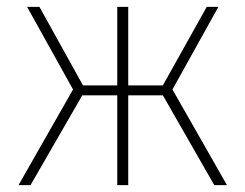

<svg xmlns="http://www.w3.org/2000/svg" viewBox="-20 -540 716 560"><path d="M483 -279 642 0H605L455 -262H354V0H322V-262H220L69 0H34L193 -279L59 -520H95L222 -291H322V-520H354V-291H455L583 -520H617Z"/></svg>

Font: FiraSans
Style: Regular
Weight: 200
Designer: Carrois Corporate & Edenspiekermann AG
Foundry: Carrois Corporate GbR & Edenspiekermann AG
Version: Version 3.106;PS 003.106;hotconv 1.0.70;makeotf.lib2.5.58329